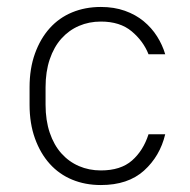

<svg xmlns="http://www.w3.org/2000/svg" viewBox="-20 -526 545 552"><path d="M270 6Q225 6 187.5 -9.5Q150 -25 123 -55Q96 -85 80.5 -128Q65 -171 65 -225V-275Q65 -329 80.5 -372Q96 -415 123 -445Q150 -475 187.5 -490.5Q225 -506 270 -506Q308 -506 339 -495Q370 -484 393 -465Q416 -446 431.5 -421.5Q447 -397 455 -370H407Q392 -408 358.5 -436Q325 -464 270 -464Q236 -464 207 -451.5Q178 -439 156.5 -415Q135 -391 123 -355.5Q111 -320 111 -275V-225Q111 -180 123 -144.5Q135 -109 156.5 -85Q178 -61 207 -48.5Q236 -36 270 -36Q327 -36 359.5 -64.5Q392 -93 407 -140H455Q440 -77 394 -35.5Q348 6 270 6Z"/></svg>

Font: Retni Sans Light
Style: Regular
Weight: 300
Designer: Vitaly Kuzmin
Foundry: ParaType Ltd.
Version: Version 1.00;March 2, 2019;FontCreator 11.5.0.2425 64-bit; t